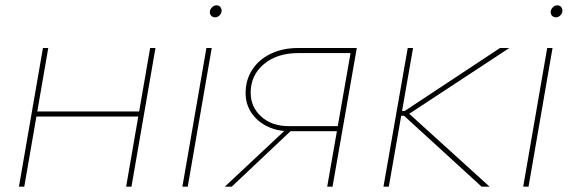

<svg xmlns="http://www.w3.org/2000/svg" viewBox="-20 -700 2142 720"><path d="M563 -520 473 0H453L543 -520ZM51 0 141 -520H161L71 0ZM108 -263 111 -282H511L508 -263Z M754 -520H774L684 0H664ZM767 -654Q767 -664 774.5 -672Q782 -680 792 -680Q801 -680 806 -674Q811 -668 811 -660Q811 -650 803.5 -642.5Q796 -635 787 -635Q778 -635 772.5 -640.5Q767 -646 767 -654Z M1297 -515 1308 -501H1099Q1019 -501 969.5 -459.5Q920 -418 920 -352Q920 -299 959.5 -263Q999 -227 1063 -227H1253L1249 -208H1064Q1019 -208 981.5 -226.5Q944 -245 922.5 -277.5Q901 -310 901 -351Q901 -401 926.5 -439.5Q952 -478 996.5 -499Q1041 -520 1098 -520H1318L1227 0H1207ZM1059 -221 1081 -219 849 0H823Z M1509 -520H1529L1438 0H1418ZM1495 -266H1476L1479 -284H1498L1855 -520H1890L1505 -267V-282L1816 0H1786Z M2032 -520H2052L1962 0H1942ZM2045 -654Q2045 -664 2052.5 -672Q2060 -680 2070 -680Q2079 -680 2084 -674Q2089 -668 2089 -660Q2089 -650 2081.5 -642.5Q2074 -635 2065 -635Q2056 -635 2050.5 -640.5Q2045 -646 2045 -654Z"/></svg>

Font: Fixel Italic Variable 20240409 Display Thin
Style: Italic
Weight: 100
Italic angle: -10°
Designer: AlfaBravo + MacPaw
Foundry: Kyrylo Tkachov, Marchela Mozhyna, Serhii Makarenko, Maria Weinstein, Zakhar Kryvoshyya
Version: Version 1.211;Glyphs 3.2 (3225)